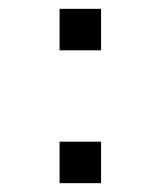

<svg xmlns="http://www.w3.org/2000/svg" viewBox="-20 -415 337 435"><path d="M209 -301V-395H115V-301ZM209 0V-94H115V0Z"/></svg>

Font: Matrixport Regular
Style: Regular
Weight: 400
Designer: Ninad Kale (Devanagari), Jonny Pinhorn (Latin)
Foundry: Indian Type Foundry
Version: Version 3.200;PS 1.000;hotconv 16.6.54;makeotf.lib2.5.65590